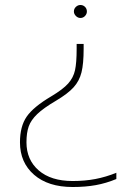

<svg xmlns="http://www.w3.org/2000/svg" viewBox="-20 -570 546 769"><path d="M276 -524Q276 -535 284 -542.5Q292 -550 302 -550Q313 -550 320.5 -542.5Q328 -535 328 -524Q328 -514 320.5 -506Q313 -498 302 -498Q292 -498 284 -506Q276 -514 276 -524ZM60 0Q60 -64 87 -103Q114 -142 185 -184Q232 -212 253 -235.5Q274 -259 280.5 -289Q287 -319 287 -374V-394H315V-374Q315 -315 306.5 -280.5Q298 -246 275 -220.5Q252 -195 205 -167Q154 -137 129 -113Q104 -89 95 -63.5Q86 -38 86 0Q86 70 135 112.5Q184 155 271 155Q320 155 362 147Q404 139 446 122V147Q405 164 363.5 171.5Q322 179 271 179Q173 179 116.5 130Q60 81 60 0Z"/></svg>

Font: Prompt Thin
Style: Regular
Weight: 250
Designer: Katatrad Team
Foundry: CadsonDemak
Version: Version 1.001